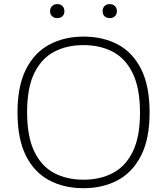

<svg xmlns="http://www.w3.org/2000/svg" viewBox="-20 -932 835 960"><path d="M397.5 9Q300 9 225.5 -30.8Q151 -70.5 109.2 -154.2Q67.5 -238 67.5 -370Q67.5 -502 110 -585.8Q152.5 -669.5 227 -709.2Q301.5 -749 397.5 -749Q495.5 -749 569.8 -709.2Q644 -669.5 686 -585.8Q728 -502 728 -370Q728 -238 685.5 -154.2Q643 -70.5 568.5 -30.8Q494 9 397.5 9ZM397.5 -33.5Q481 -33.5 544.8 -67.2Q608.5 -101 644.2 -174.5Q680 -248 680 -368Q680 -490 644.2 -564.5Q608.5 -639 544.8 -672.8Q481 -706.5 397.5 -706.5Q314 -706.5 250.5 -673Q187 -639.5 151.2 -565.8Q115.5 -492 115.5 -372Q115.5 -250 151 -175.5Q186.5 -101 250.2 -67.2Q314 -33.5 397.5 -33.5ZM528.5 -841.5Q512.5 -841.5 502.8 -850.8Q493 -860 493 -876Q493 -892 502.8 -901.8Q512.5 -911.5 528.5 -911.5Q544.5 -911.5 554.5 -901.8Q564.5 -892 564.5 -876Q564.5 -860 554.5 -850.8Q544.5 -841.5 528.5 -841.5ZM266.5 -841.5Q250.5 -841.5 240.5 -850.8Q230.5 -860 230.5 -876Q230.5 -892 240.5 -901.8Q250.5 -911.5 266.5 -911.5Q282.5 -911.5 292.2 -901.8Q302 -892 302 -876Q302 -860 292.2 -850.8Q282.5 -841.5 266.5 -841.5Z"/></svg>

Font: Encode Sans Expanded ExtraLight
Style: Regular
Weight: 200
Width: 7
Designer: Multiple Designers
Foundry: Impallari Type
Version: Version 3.000; ttfautohint (v1.8.3) -l 8 -r 50 -G 200 -x 14 